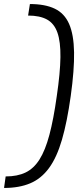

<svg xmlns="http://www.w3.org/2000/svg" viewBox="-63 -825 418 950"><path d="M85 -805Q160 -805 208 -782Q256 -759 279 -706.5Q302 -654 303.5 -566.5Q305 -479 287 -350Q269 -221 243.5 -133.5Q218 -46 179.5 6.5Q141 59 86.5 82Q32 105 -43 105L-35 48Q23 48 63.5 28.5Q104 9 132.5 -36Q161 -81 181.5 -158Q202 -235 218 -350Q235 -465 236 -542Q237 -619 221 -664Q205 -709 169.5 -728.5Q134 -748 76 -748Z"/></svg>

Font: Pathway Extreme 28pt Light
Style: Italic
Weight: 300
Italic angle: -8°
Designer: Eduardo Rodriguez Tunni
Foundry: Eduardo Rodriguez Tunni
Version: Version 1.001;gftools[0.9.26]